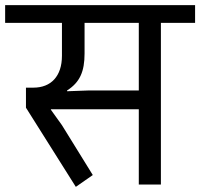

<svg xmlns="http://www.w3.org/2000/svg" viewBox="-40 -718 779 747"><path d="M255 9 321 -37 201 -231 158 -291V-293H500V0H586V-629H719V-698H-20V-629H201V-501C201 -421 158 -377 90 -377H61V-299ZM221 -366C271 -398 289 -440 289 -510V-629H500V-366H304L221 -363Z"/></svg>

Font: IBM Plex Devanagari Text
Style: Regular
Weight: 450
Designer: Mike Abbink, Paul van der Laan, Pieter van Rosmalen, Erin McLaughlin
Foundry: Bold Monday
Version: Version 1.0